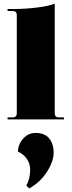

<svg xmlns="http://www.w3.org/2000/svg" viewBox="-20 -661 396 1063"><path d="M22 0V-11H50Q73 -11 73 -34V-577Q73 -600 50 -600H22V-611H50Q119 -611 186.5 -619.5Q254 -628 283 -641V-34Q283 -11 306 -11H334V0ZM142 382 126 367Q147 327 147 279Q147 245 128.5 218.5Q110 192 79 178Q81 136 109 105.5Q137 75 177 75Q227 75 252 105Q277 135 277 184Q277 233 239.5 291Q202 349 142 382Z"/></svg>

Font: Arapey Black-Display
Style: Regular
Weight: 900
Designer: Eduardo Rodriguez Tunni
Foundry: Eduardo Rodriguez Tunni
Version: Version 4.000